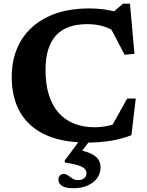

<svg xmlns="http://www.w3.org/2000/svg" viewBox="-20 -740 778 1014"><path d="M478.5 -68Q512.5 -68 545.8 -74.5Q579 -81 615.5 -96L560 -55L651.5 -219.5H697L674 -26Q626 -7 567.2 3Q508.5 13 441.5 13Q345 13 270.8 -9.2Q196.5 -31.5 145.5 -75.5Q94.5 -119.5 68.2 -184.5Q42 -249.5 42 -334.5Q42 -442.5 90 -523.8Q138 -605 229.8 -650.2Q321.5 -695.5 452.5 -695.5Q490.5 -695.5 527.8 -690.5Q565 -685.5 610 -674L566 -665.5L629.5 -720.5H666.5L690 -455.5L638 -451L547.5 -623.5L601 -564Q560 -591.5 522.2 -602Q484.5 -612.5 441.5 -612.5Q386.5 -612.5 345.2 -598Q304 -583.5 276.5 -553.8Q249 -524 234.8 -479.2Q220.5 -434.5 220.5 -374Q220 -296 238.2 -238.5Q256.5 -181 290.5 -143.2Q324.5 -105.5 372.2 -86.8Q420 -68 478.5 -68ZM367 254Q324.5 254 306.5 241Q288.5 228 288.5 209Q288.5 195 296.5 186.8Q304.5 178.5 317 178.5Q328.5 178.5 339 186.5Q349.5 194.5 362 202.8Q374.5 211 391.5 211Q412.5 211 424.5 201.5Q436.5 192 436.5 174.5Q436.5 161.5 427.8 151.8Q419 142 394.5 133.8Q370 125.5 322 118V107.5L419 -23H473.5L378.5 104L379 47.5Q433 58 461.5 72Q490 86 500.5 104Q511 122 511 144.5Q511 176 492.8 201Q474.5 226 442.2 240Q410 254 367 254Z"/></svg>

Font: Newsreader
Style: Bold
Weight: 700
Designer: Hugues Gentile
Foundry: Production Type
Version: Version 1.003